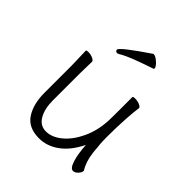

<svg xmlns="http://www.w3.org/2000/svg" viewBox="-197 -839 984 984"><g transform="rotate(45 295.0 -347.5)"><path d="M360 -639Q349 -635 317.5 -623.5Q286 -612 263 -601.5Q240 -591 224 -581Q219 -579 215 -579Q210 -579 206.5 -582.5Q203 -586 203 -591Q203 -608 351 -708Q351 -708 354 -708Q367 -708 387.5 -689.5Q408 -671 408 -659Q408 -655 404 -654ZM109 -479Q126 -479 141.5 -472Q157 -465 157 -456Q157 -435 156 -419L155 -368V-175Q155 -114 177.5 -75.5Q200 -37 242 -37Q285 -37 327 -71.5Q369 -106 397.5 -166.5Q426 -227 430 -301Q431 -322 431 -395V-475Q431 -480 447 -480Q464 -480 479.5 -473.5Q495 -467 495 -459V-457Q491 -434 487 -373.5Q483 -313 483 -237Q483 -191 490 -131.5Q497 -72 522 -33Q522 -32 522 -29Q522 -19 509.5 -5.5Q497 8 483 8Q465 8 452.5 -31.5Q440 -71 436 -133Q400 -60 349.5 -23.5Q299 13 242 13Q165 13 131 -38.5Q97 -90 97 -171V-368L96 -406L94 -474Q94 -479 109 -479Z"/></g></svg>

Font: JyunsaiKaai Light
Style: Regular
Weight: 300
Designer: Fontworks Inc.
Version: Version 0.030;April 7, 2024;FontCreator 14.0.0.2901 64-bit